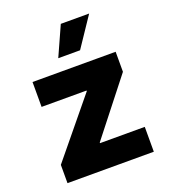

<svg xmlns="http://www.w3.org/2000/svg" viewBox="-141 -877 863 979"><g transform="rotate(-20 291.0 -387.5)"><path d="M56.5 0V-99.1L309.3 -407V-410.5H65.3V-545.5H516.3V-436.8L282 -138.5V-134.9H524.9V0ZM230.1 -614.7 302.2 -774.9H456L348.4 -614.7Z"/></g></svg>

Font: Inter UI Extra Bold
Style: Regular
Weight: 800
Designer: Rasmus Andersson
Foundry: rsms
Version: 3.2;8d6f07862